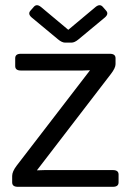

<svg xmlns="http://www.w3.org/2000/svg" viewBox="-20 -720 504 740"><path d="M103 -651.9Q85.9 -666 97.2 -678.7L110.4 -693.8Q121.6 -706.5 138.2 -692.9L242.7 -605.5H243.7L348.1 -692.9Q364.7 -706.5 376 -693.8L389.2 -678.7Q400.4 -666 383.3 -651.9L282.7 -568.4Q267.6 -555.7 255.4 -555.7H231Q218.8 -555.7 203.6 -568.4ZM48.8 0Q26.9 0 26.9 -17.1V-42Q26.9 -58.6 43.9 -81.1L326.2 -448.2V-449.2Q311.5 -448.2 296.9 -448.2H60.5Q38.6 -448.2 38.6 -465.3V-495.6Q38.6 -512.7 60.5 -512.7H403.3Q425.3 -512.7 425.3 -495.6V-472.7Q425.3 -458 407.2 -434.6L123 -64.5V-63.5Q137.7 -64.5 152.3 -64.5H415Q437 -64.5 437 -47.4V-17.1Q437 0 415 0Z"/></svg>

Font: Istok Web
Style: Regular
Weight: 400
Designer: Andrey V. Panov
Foundry: Andrey V. Panov
Version: Version 1.0.2g